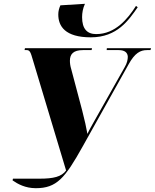

<svg xmlns="http://www.w3.org/2000/svg" viewBox="-20 -967 813 1008"><path d="M457 -771C596 -771 656 -862 703 -929L694 -936C651 -868 585 -788 485 -788C437 -788 411 -816 411 -877C411 -899 415 -923 426 -947L297 -939C290 -923 286 -908 286 -891C286 -830 321 -771 457 -771ZM46 -20C73 -1 113 21 168 21C277 21 321 -31 414 -198L655 -629C688 -689 717 -704 752 -704H770L773 -714H541L540 -704H603C636 -704 650 -690 651 -669C651 -655 647 -635 635 -615L477 -335C462 -308 448 -284 439 -264C434 -293 424 -339 411 -389L354 -604C349 -620 347 -635 347 -648C347 -683 365 -704 416 -704H461L463 -714H111L109 -704H120C137 -704 141 -692 152 -654L327 -72C303 -39 261 -29 188 -29H48Z"/></svg>

Font: Noto Serif Display SemiCondensed Black
Style: Italic
Weight: 900
Width: 4
Italic angle: -12°
Designer: Monotype Design Team
Foundry: Monotype Imaging Inc.
Version: Version 2.009